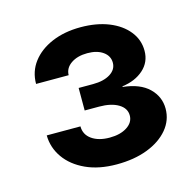

<svg xmlns="http://www.w3.org/2000/svg" viewBox="-71 -909 572 559"><g transform="rotate(-15 215.5 -629.5)"><path d="M216.3 -423.3Q162.6 -423.3 123.3 -441.4Q84 -459.5 62.5 -490Q41 -520.5 40.5 -557.6H142.1Q142.1 -532.7 162.6 -518.3Q183.1 -503.9 216.3 -503.9Q248.5 -503.9 268.8 -517.1Q289.1 -530.3 289.1 -551.3Q289.1 -573.2 267.3 -586.2Q245.6 -599.1 209.5 -599.1H166V-667H209.5Q241.7 -667 261.5 -679.4Q281.2 -691.9 281.2 -712.4Q281.2 -732.9 263.4 -745.6Q245.6 -758.3 216.3 -758.3Q186.5 -758.3 167.2 -745.1Q147.9 -731.9 147.5 -710.4H49.3Q49.3 -747.6 70.8 -775.9Q92.3 -804.2 130.1 -820.3Q168 -836.4 216.8 -836.4Q264.6 -836.4 301.3 -821.8Q337.9 -807.1 358.6 -781.2Q379.4 -755.4 379.4 -722.2Q379.4 -688 354.5 -665.8Q329.6 -643.6 290.5 -638.7V-636.7Q341.8 -631.3 368.4 -605.5Q395 -579.6 395 -543.5Q395 -508.8 372.1 -481.4Q349.1 -454.1 309.1 -438.7Q269 -423.3 216.3 -423.3Z"/></g></svg>

Font: Inter 24pt SemiBold
Style: Regular
Weight: 600
Designer: Rasmus Andersson
Foundry: rsms
Version: Version 4.001;git-66647c0bb